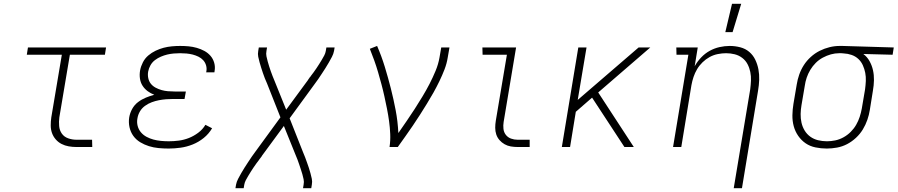

<svg xmlns="http://www.w3.org/2000/svg" viewBox="-20 -768 4690 1003"><path d="M380 0Q359 0 339 -3.5Q319 -7 301.5 -16Q284 -25 271 -40Q258 -55 251.5 -73.5Q245 -92 245 -113Q245 -134 248 -155L303 -482H120L126 -520H534L528 -482H345L290 -155Q287 -132 289 -109.5Q291 -87 303 -70Q315 -53 336 -45.5Q357 -38 380 -38H461L462 0Z M861 8Q834 8 808 5.5Q782 3 758 -4.5Q734 -12 712.5 -25Q691 -38 676.5 -58Q662 -78 656.5 -103.5Q651 -129 655 -155Q659 -178 670.5 -199Q682 -220 701 -234.5Q720 -249 742 -258Q764 -267 786 -273Q767 -280 751 -292Q735 -304 724.5 -320.5Q714 -337 711 -358Q708 -379 712 -401Q716 -422 726.5 -442.5Q737 -463 754.5 -478Q772 -493 793 -503Q814 -513 835 -518.5Q856 -524 878 -526Q900 -528 921 -528Q944 -528 965.5 -526Q987 -524 1008 -518Q1029 -512 1047.5 -502Q1066 -492 1079.5 -476.5Q1093 -461 1099 -440Q1105 -419 1101 -397L1100 -390H1057L1058 -395Q1061 -411 1056.5 -426.5Q1052 -442 1041.5 -453.5Q1031 -465 1016.5 -472Q1002 -479 986.5 -483Q971 -487 954.5 -488.5Q938 -490 921 -490Q905 -490 887.5 -488.5Q870 -487 853.5 -483Q837 -479 820.5 -472Q804 -465 789.5 -454Q775 -443 766 -427Q757 -411 754 -394Q751 -377 754.5 -360Q758 -343 768 -330.5Q778 -318 793 -310Q808 -302 824 -297.5Q840 -293 857 -291.5Q874 -290 892 -290H951L944 -251H885Q866 -251 847.5 -249.5Q829 -248 810.5 -244.5Q792 -241 773 -234Q754 -227 737.5 -215Q721 -203 711 -186Q701 -169 698 -150Q694 -130 699 -110.5Q704 -91 716.5 -76.5Q729 -62 746 -53Q763 -44 781.5 -39Q800 -34 820.5 -32Q841 -30 862 -30Q888 -30 914.5 -33.5Q941 -37 966.5 -47Q992 -57 1015.5 -74.5Q1039 -92 1053 -116L1088 -98Q1071 -69 1044.5 -47.5Q1018 -26 987 -13.5Q956 -1 924 3.5Q892 8 861 8Z M1210 215 1213 197Q1216 181 1224 166Q1232 151 1240.5 136Q1249 121 1258 107Q1267 93 1276.5 78.5Q1286 64 1295.5 50Q1305 36 1315 23L1445 -155L1375 -332Q1369 -345 1363.5 -359Q1358 -373 1353.5 -386.5Q1349 -400 1344.5 -414Q1340 -428 1336 -442.5Q1332 -457 1329 -471.5Q1326 -486 1329 -502L1332 -520H1375L1372 -502Q1369 -487 1372 -473.5Q1375 -460 1378.5 -447Q1382 -434 1386 -421.5Q1390 -409 1394.5 -396Q1399 -383 1404 -370.5Q1409 -358 1414 -346L1475 -195L1589 -350Q1590 -352 1591.5 -354.5Q1593 -357 1595 -359Q1597 -362 1598.5 -364.5Q1600 -367 1603 -369V-370Q1611 -380 1618.5 -390.5Q1626 -401 1633.5 -412Q1641 -423 1647.5 -433.5Q1654 -444 1661 -455.5Q1668 -467 1674 -478.5Q1680 -490 1682 -502L1685 -520H1728L1725 -502Q1722 -486 1714 -471Q1706 -456 1697.5 -441Q1689 -426 1680 -412Q1671 -398 1661.5 -383.5Q1652 -369 1642.5 -355Q1633 -341 1623 -328L1493 -150L1563 27Q1569 40 1574 54Q1579 68 1584 81.5Q1589 95 1593.5 109Q1598 123 1602 137.5Q1606 152 1609 166.5Q1612 181 1609 197L1606 215H1563L1566 197Q1569 182 1566 168.5Q1563 155 1559.5 142Q1556 129 1551.5 116.5Q1547 104 1543 91Q1539 78 1534 65.5Q1529 53 1524 41L1463 -110L1349 45Q1348 47 1346.5 49.5Q1345 52 1343 54Q1341 57 1339 59.5Q1337 62 1335 64V65Q1327 75 1319.5 85.5Q1312 96 1304.5 107Q1297 118 1290.5 128.5Q1284 139 1277 150.5Q1270 162 1264 173.5Q1258 185 1256 197L1253 215Z M2015 0Q2020 -34 2018.5 -68Q2017 -102 2012.5 -135Q2008 -168 2001.5 -200.5Q1995 -233 1988 -265Q1981 -297 1972.5 -328.5Q1964 -360 1955 -391Q1946 -422 1935 -452.5Q1924 -483 1912 -513L1950 -528Q1973 -475 1990 -419.5Q2007 -364 2021.5 -307Q2036 -250 2047 -192Q2058 -134 2061 -73Q2083 -105 2104.5 -136Q2126 -167 2146.5 -199Q2167 -231 2187 -264Q2207 -297 2224 -330Q2241 -363 2255.5 -398Q2270 -433 2276 -468L2285 -520H2328L2319 -468Q2314 -436 2302 -405Q2290 -374 2275.5 -344Q2261 -314 2244.5 -284.5Q2228 -255 2210 -226Q2192 -197 2174 -168.5Q2156 -140 2136.5 -111.5Q2117 -83 2097.5 -55.5Q2078 -28 2058 0Z M2685 0Q2666 0 2648.5 -3Q2631 -6 2616 -14.5Q2601 -23 2589.5 -36Q2578 -49 2572.5 -65.5Q2567 -82 2567 -100.5Q2567 -119 2570 -137L2628 -482H2501L2500 -520H2676L2611 -131Q2608 -113 2610 -95Q2612 -77 2622.5 -63.5Q2633 -50 2649.5 -44Q2666 -38 2684 -38H2747V0Z M2915 0 3001 -520H3044L2998 -246L3316 -520H3377L3105 -285L3291 0H3242L3073 -258L2988 -184L2958 0Z M3813 215 3899 -301Q3902 -324 3903 -347Q3904 -370 3899.5 -392Q3895 -414 3885 -433Q3875 -452 3857.5 -465.5Q3840 -479 3818 -484.5Q3796 -490 3773 -490Q3752 -490 3729.5 -485.5Q3707 -481 3687 -470Q3667 -459 3650 -442.5Q3633 -426 3621.5 -406.5Q3610 -387 3603 -366Q3596 -345 3592 -323L3539 0H3496L3576 -482H3514L3513 -520H3625L3609 -422Q3623 -447 3643 -468Q3663 -489 3687.5 -502.5Q3712 -516 3739 -522Q3766 -528 3792 -528Q3820 -528 3847 -521Q3874 -514 3894 -497Q3914 -480 3925.5 -456Q3937 -432 3942 -405.5Q3947 -379 3946 -351Q3945 -323 3940 -294L3856 215ZM3769 -600 3804 -748H3852L3807 -600Z M4299 8Q4269 8 4240 2Q4211 -4 4188.5 -19.5Q4166 -35 4150 -58Q4134 -81 4126.5 -108.5Q4119 -136 4119.5 -166Q4120 -196 4125 -226L4142 -326Q4146 -352 4155 -378Q4164 -404 4179 -427.5Q4194 -451 4215.5 -470.5Q4237 -490 4262 -502.5Q4287 -515 4313.5 -521.5Q4340 -528 4366 -528H4381L4649 -520L4643 -482L4490 -486Q4510 -471 4522.5 -448.5Q4535 -426 4540.5 -401Q4546 -376 4545.5 -349Q4545 -322 4540 -294L4524 -194Q4520 -168 4511 -142Q4502 -116 4487.5 -92Q4473 -68 4451.5 -48Q4430 -28 4405 -15Q4380 -2 4352.5 3Q4325 8 4299 8ZM4300 -30Q4321 -30 4343 -34.5Q4365 -39 4386 -50.5Q4407 -62 4424 -79Q4441 -96 4452.5 -116Q4464 -136 4471 -157.5Q4478 -179 4482 -201L4499 -301Q4502 -323 4503 -345Q4504 -367 4500 -387.5Q4496 -408 4487.5 -427Q4479 -446 4464 -460Q4449 -474 4429 -481Q4409 -488 4387 -489L4375 -490H4364Q4342 -490 4320.5 -484Q4299 -478 4278.5 -467Q4258 -456 4241.5 -439.5Q4225 -423 4213 -403Q4201 -383 4194 -362Q4187 -341 4184 -319L4167 -219Q4163 -196 4162.5 -172.5Q4162 -149 4167 -127Q4172 -105 4183.5 -86Q4195 -67 4213 -54Q4231 -41 4253.5 -35.5Q4276 -30 4300 -30Z"/></svg>

Font: Iosevka Etoile Extralight
Style: Italic
Weight: 200
Italic angle: -9°
Designer: Belleve Invis
Foundry: Belleve Invis
Version: Version 22.1.2; ttfautohint (v1.8.4)